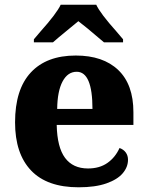

<svg xmlns="http://www.w3.org/2000/svg" viewBox="-20 -786 626 816"><path d="M44 -266Q44 -406 111 -478Q178 -550 302 -550Q418 -550 482.5 -488.5Q547 -427 547 -309V-255H221Q223 -160 256.5 -115Q290 -70 354 -70Q403 -70 436.5 -93.5Q470 -117 488 -157Q505 -151 514.5 -138Q524 -125 524 -107Q524 -76 501.5 -49.5Q479 -23 432 -6.5Q385 10 314 10Q180 10 112 -61.5Q44 -133 44 -266ZM373 -323Q373 -481 306 -481Q268 -481 246 -440Q224 -399 223 -323ZM124 -619 152 -652Q221 -729 238 -766H389Q406 -729 475 -652L503 -619V-606H422L352 -665Q341 -673 313 -696L279 -668Q219 -619 205 -606H124Z"/></svg>

Font: Noto Serif ExtraBold
Style: Regular
Weight: 800
Designer: Monotype Design Team
Foundry: Monotype Imaging Inc.
Version: Version 1.001